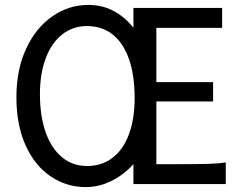

<svg xmlns="http://www.w3.org/2000/svg" viewBox="-20 -745 992 777"><path d="M520 0V-80.6Q480.5 -37.1 430.4 -12.5Q380.4 12.2 327.1 12.2Q249.5 12.2 185.5 -30.8Q121.6 -73.7 84 -156Q46.4 -238.3 46.4 -351.6Q46.4 -464.4 86.4 -549.3Q126.5 -634.3 192.9 -679.7Q259.3 -725.1 336.9 -725.1Q394 -725.1 439.7 -700.7Q485.4 -676.3 520 -632.8V-712.9H878.9V-632.3H612.8V-412.6H842.3V-334.5H612.8V-80.6H692.9Q777.3 -80.6 822 -81.8Q866.7 -83 893.6 -87.9V0ZM332 -639.6Q275.4 -639.6 232.2 -606Q189 -572.3 165.3 -509.8Q141.6 -447.3 141.6 -363.8Q141.6 -275.4 164.8 -209.7Q188 -144 231 -108.6Q273.9 -73.2 332 -73.2Q391.6 -73.2 435.1 -106.2Q478.5 -139.2 501.7 -201.2Q524.9 -263.2 524.9 -349.1Q524.9 -439.5 502.4 -504.6Q480 -569.8 436.8 -604.7Q393.6 -639.6 332 -639.6Z"/></svg>

Font: Lesson One
Style: Regular
Weight: 400
Designer: But Ko, Victor Gaultney, Annie Olsen, Julie Remington, Don Collingsworth, Eric Hays, Becca Hirsbrunner
Version: Version 1.100